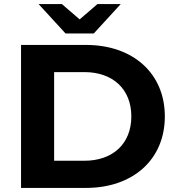

<svg xmlns="http://www.w3.org/2000/svg" viewBox="-20 -920 866 940"><path d="M439 -756 571 -900H457L370 -825L283 -900H169L301 -756ZM83 -700V0H401C630 0 787 -138 787 -350C787 -562 630 -700 401 -700ZM245 -133V-567H393C532 -567 623 -484 623 -350C623 -216 532 -133 393 -133Z"/></svg>

Font: Talent SemiBold
Style: Bold
Weight: 700
Designer: Mike Powis
Version: Version 1.001;hotconv 1.0.109;makeotfexe 2.5.65596